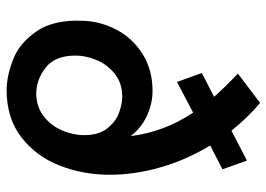

<svg xmlns="http://www.w3.org/2000/svg" viewBox="-136 -682 827 596"><g transform="rotate(90 278.0 -383.5)"><path d="M522 -310Q522 -229 494 -156Q466 -83 406.5 -36.5Q347 10 258 10Q212 9 162 -11Q112 -31 76 -84Q40 -137 44 -228Q46 -282 72 -331.5Q98 -381 147 -412Q196 -443 262 -443Q301 -443 339 -425.5Q377 -408 402 -375Q389 -480 329 -569L234 -519L206 -596L280 -634Q253 -665 208 -708L299 -777Q347 -736 385 -688L478 -736L505 -660L431 -622Q476 -548 499 -467.5Q522 -387 522 -310ZM280 -349Q238 -349 209 -326Q180 -303 166 -269.5Q152 -236 152 -204Q152 -141 188.5 -112Q225 -83 268 -82Q310 -82 339.5 -104.5Q369 -127 384 -161.5Q399 -196 399 -231Q399 -276 378 -302.5Q357 -329 329.5 -339Q302 -349 280 -349Z"/></g></svg>

Font: Josefin Sans SemiBold
Style: Italic
Weight: 600
Italic angle: -7°
Designer: Santiago Orozco
Foundry: Typemade
Version: Version 2.000